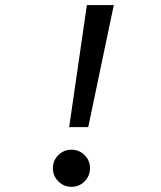

<svg xmlns="http://www.w3.org/2000/svg" viewBox="-20 -718 626 748"><path d="M249.5 -222.7 318.4 -698.2H423.3L323.7 -222.7ZM258.3 9.8Q228.5 9.8 207.3 -11.5Q186 -32.7 186 -62.5Q186 -92.8 207.3 -113.8Q228.5 -134.8 258.3 -134.8Q288.6 -134.8 309.6 -113.8Q330.6 -92.8 330.6 -62.5Q330.6 -32.7 309.6 -11.5Q288.6 9.8 258.3 9.8Z"/></svg>

Font: Cascadia Mono NF
Style: Italic
Weight: 400
Italic angle: -10°
Monospace: yes
Designer: Aaron Bell
Foundry: Saja Typeworks
Version: Version 2404.023